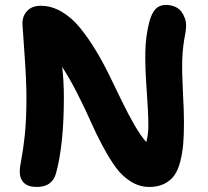

<svg xmlns="http://www.w3.org/2000/svg" viewBox="-20 -698 832 769"><path d="M127.9 50.8Q92.3 50.8 75.7 34.2Q59.1 17.6 59.1 -9.8Q59.1 -28.8 65.7 -61Q72.3 -93.3 79.1 -154.8Q85.9 -216.3 85.9 -307.1Q85.9 -375 77.9 -485.8Q69.8 -596.7 69.8 -603Q69.8 -634.3 89.1 -654.5Q108.4 -674.8 143.1 -674.8Q186 -674.8 226.1 -651.6Q266.1 -628.4 298.8 -588.6Q331.5 -548.8 361.1 -500.5Q390.6 -452.1 417.5 -397.2Q444.3 -342.3 468 -293.2Q491.7 -244.1 517.6 -199Q543.5 -153.8 565.9 -128.9Q574.2 -157.7 574.2 -193.8Q574.2 -247.6 567.6 -335.7Q561 -423.8 562 -488Q563 -552.2 578.1 -610.8Q587.9 -646.5 603.5 -662.4Q619.1 -678.2 644 -678.2Q665 -678.2 681.2 -670.9Q697.3 -663.6 706.1 -651.9Q714.8 -640.1 720.2 -625.5Q725.6 -610.8 725.3 -596.4Q725.1 -582 723.1 -568.8Q711.4 -510.7 710 -458.5Q708.5 -406.2 712.6 -330.6Q716.8 -254.9 716.8 -207Q716.8 -158.2 713.9 -122.6Q710.9 -86.9 702.4 -52.5Q693.8 -18.1 679 3.4Q664.1 24.9 638.7 37.8Q613.3 50.8 578.1 50.8Q538.6 50.8 503.9 29.1Q469.2 7.3 444.1 -27.1Q418.9 -61.5 391.6 -112.3Q364.3 -163.1 342.8 -212.4Q321.3 -261.7 290 -323Q258.8 -384.3 229 -430.2Q235.8 -374.5 235.8 -307.1Q235.8 -118.2 204.1 -2.9Q188.5 50.8 127.9 50.8Z"/></svg>

Font: Shantell Sans Bouncy
Style: Bold
Weight: 700
Designer: Stephen Nixon, Anya Danilova, Shantell Martin
Foundry: Arrow Type
Version: Version 1.006;[9816181b4]